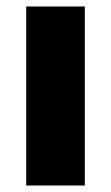

<svg xmlns="http://www.w3.org/2000/svg" viewBox="-20 -573 343 593"><path d="M242 0V-553H61V0Z"/></svg>

Font: Noto Sans Devanagari UI SemiCondensed Black
Style: Regular
Weight: 900
Width: 4
Designer: Jelle Bosma - Monotype Design Team
Foundry: Monotype Imaging Inc.
Version: Version 2.004